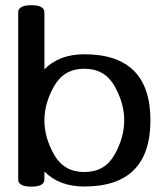

<svg xmlns="http://www.w3.org/2000/svg" viewBox="-20 -694 613 726"><path d="M98.6 11.7Q48.8 11.7 48.8 -15.6V-647Q48.8 -674.3 98.6 -674.3Q147.9 -674.3 147.9 -647V-432.1Q204.6 -488.8 298.8 -488.8Q548.8 -488.8 548.8 -238.8Q548.8 11.2 298.8 11.2Q204.1 11.2 147.9 -45.4V-15.6Q147.9 11.7 98.6 11.7ZM298.8 -43.5Q376 -43.5 412.8 -108.4Q449.7 -173.3 449.7 -238.8Q449.7 -304.2 412.8 -369.1Q376 -434.1 298.8 -434.1Q222.2 -434.1 185.1 -369.1Q147.9 -304.2 147.9 -238.8Q147.9 -173.3 185.1 -108.4Q222.2 -43.5 298.8 -43.5Z"/></svg>

Font: Gayathri
Style: Bold
Weight: 700
Designer: Binoy Dominic <binoy.domenic@gmail.com>
Foundry: SMC
Version: Version 1.000